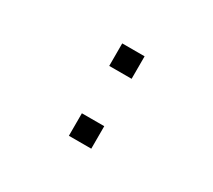

<svg xmlns="http://www.w3.org/2000/svg" viewBox="-78 -605 685 617"><g transform="rotate(30 265.0 -296.5)"><path d="M306.6 -467.8V-384.3H223.6V-467.8ZM306.6 -208.5V-125H223.6V-208.5Z"/></g></svg>

Font: AzarMehrMonospaced
Style: SerifRegular
Weight: 1
Designer: Amin Abedi
Version: Version 1.00